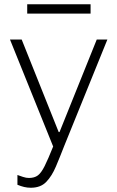

<svg xmlns="http://www.w3.org/2000/svg" viewBox="-20 -697 552 903"><path d="M125 186Q109 186 94 182.5Q79 179 62 172V126Q73 130 88 135Q103 140 116 140Q142 140 158 128Q174 116 190 84Q206 52 230 -8L27 -511H82L256 -76H260L435 -511H485L283 -13Q262 41 243 86Q224 131 197.5 158.5Q171 186 125 186ZM108 -633V-677H406V-633Z"/></svg>

Font: Chivo Medium Thin
Style: Regular
Weight: 250
Version: Version 2.002